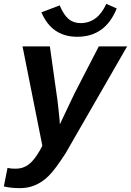

<svg xmlns="http://www.w3.org/2000/svg" viewBox="-62 -769 680 997"><path d="M43 208Q-5 208 -42 199L-23 103Q-6 107 20 107Q58 107 87 85Q116 63 145 12L158 -12L55 -528H197L231 -286Q235 -266 242 -199Q250 -125 249 -123L257 -141L325 -284L451 -528H598L278 28Q225 110 193 142Q128 208 43 208ZM339 -578Q207 -578 153 -705L248 -741Q269 -691 294.5 -670Q320 -649 356 -649Q445 -649 490 -749L544 -725Q485 -578 339 -578Z"/></svg>

Font: Libra Sans
Style: Bold Italic
Weight: 700
Italic angle: -12°
Foundry: Context Ltd
Version: Version 1.002